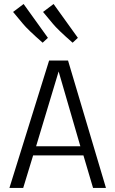

<svg xmlns="http://www.w3.org/2000/svg" viewBox="-20 -925 568 945"><path d="M363.3 -738.8 337.4 -714.8Q263.2 -779.8 240.2 -808.1L191.9 -866.2L243.7 -905.3ZM215.8 -738.8 189.9 -714.8Q115.7 -779.8 92.8 -808.1L44.4 -866.2L96.2 -905.3ZM375.5 -205.1 268.6 -573.2 157.7 -205.1ZM438 0 390.6 -160.2H143.1L94.2 0H26.4L221.7 -627H314.9L501.5 0Z"/></svg>

Font: Anaheim
Style: Regular
Weight: 400
Designer: vernon adams
Foundry: vernon adams
Version: Version 1.002; ttfautohint (v0.93.5-3d13) -l 8 -r 50 -G 200 